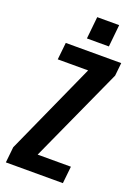

<svg xmlns="http://www.w3.org/2000/svg" viewBox="-187 -1097 837 1171"><g transform="rotate(20 232.0 -511.5)"><path d="M216.3 -879.4 231 -1022.9H373.5L358.9 -879.4ZM10.3 0 21 -102.1 290 -698.7H92.8L104.5 -809.6H464.4L455.6 -725.1L176.3 -110.8H392.1L380.4 0Z"/></g></svg>

Font: Oswald
Style: Demi-Bold
Weight: 600
Designer: Vernon Adams
Foundry: Vernon Adams
Version: 3.0; ttfautohint (v0.94.23-7a4d-dirty) -l 8 -r 50 -G 200 -x 